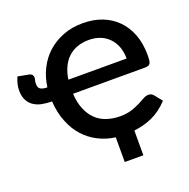

<svg xmlns="http://www.w3.org/2000/svg" viewBox="-154 -880 1173 1194"><g transform="rotate(-20 433.0 -282.5)"><path d="M315.9 -433.6H701.2Q701.2 -472.7 689 -509.3Q676.8 -543.5 652.8 -569.3Q628.9 -594.7 596.2 -608.4Q562 -622.6 518.6 -622.6Q476.6 -622.6 439.5 -609.4Q404.8 -596.2 378.9 -571.3Q354 -547.4 337.9 -511.7Q321.8 -476.6 315.9 -433.6ZM792 -341.3H313Q316.4 -283.2 334.5 -239.3Q352.5 -195.3 380.9 -167.5Q410.6 -137.7 451.2 -124Q493.7 -109.4 543 -109.4Q584.5 -109.4 618.2 -120.1Q645.5 -128.4 673.8 -142.6Q683.6 -147.5 699.5 -156.2Q715.3 -165 716.3 -165.5Q734.9 -175.3 751 -175.3Q760.7 -175.3 769.5 -171.4Q778.3 -166.5 783.2 -160.2L823.7 -109.9Q801.8 -85 772.5 -63Q743.7 -42 715.8 -29.3Q686 -15.6 655.3 -7.8Q625 0 593.3 3.9V167.5H470.2V3.9Q410.2 -3.9 357.4 -30.8Q305.7 -57.1 266.6 -100.6Q227.5 -143.6 203.6 -204.6Q178.7 -265.6 174.3 -341.3H172.4Q144.5 -341.3 110.4 -347.2Q82 -352.1 57.1 -367.7Q33.7 -381.8 19.5 -408.2Q4.9 -435.1 4.9 -474.1Q4.9 -497.1 9.8 -516.6Q13.2 -532.7 24.9 -561L96.7 -547.4Q111.8 -544.4 117.7 -535.6Q123 -526.4 123 -519.5Q123 -511.7 120.1 -501.5Q117.2 -490.2 117.2 -477.1Q117.2 -451.2 132.3 -442.9Q147.9 -433.6 174.8 -433.6H176.8Q185.1 -497.6 212.9 -552.7Q239.3 -606.4 284.2 -647.5Q328.1 -687 387.7 -710.4Q445.8 -733.4 519.5 -733.4Q588.4 -733.4 645 -711.9Q702.1 -689.9 743.7 -648.4Q785.6 -606 808.6 -545.9Q831.5 -486.3 831.5 -407.7Q831.5 -387.2 830.1 -375Q827.6 -360.8 823.7 -354.5Q819.3 -347.2 811.5 -344.7Q802.2 -341.3 792 -341.3Z"/></g></svg>

Font: Lato-SemiBold
Style: Bold
Weight: 500
Designer: Lukasz Dziedzic with Adam Twardoch and Botio Nikoltchev
Foundry: tyPoland Lukasz Dziedzic
Version: ""